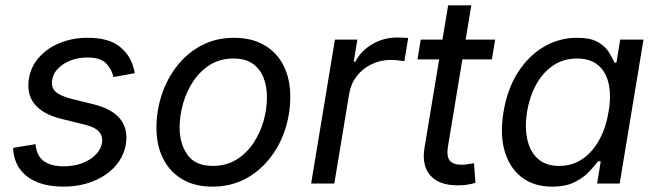

<svg xmlns="http://www.w3.org/2000/svg" viewBox="-20 -696 2492 728"><path d="M220.2 11.7Q165.5 11.7 124.8 -3.9Q84 -19.5 59.8 -49.3Q35.6 -79.1 30.8 -122.1Q30.3 -125.5 30 -128.7Q29.8 -131.8 29.8 -135.3L114.7 -149.4Q118.7 -104.5 146.5 -85Q174.3 -65.4 221.7 -65.4Q261.2 -65.4 292.5 -77.6Q323.7 -89.8 343.3 -109.9Q362.8 -129.9 366.7 -153.8Q370.6 -179.7 355 -197Q339.4 -214.4 300.8 -223.6L213.4 -245.1Q142.1 -262.7 111.1 -301.3Q80.1 -339.8 89.8 -399.4Q97.7 -444.8 128.9 -479.5Q160.2 -514.2 207.8 -533.4Q255.4 -552.7 312 -552.7Q390.6 -552.7 431.9 -520.8Q473.1 -488.8 486.3 -439Q487.8 -434.1 489 -429Q490.2 -423.8 490.7 -418.5L410.2 -403.8Q403.8 -433.1 382.6 -455.6Q361.3 -478 310.5 -478Q276.9 -478 248 -466.8Q219.2 -455.6 200.4 -436.5Q181.6 -417.5 177.7 -393.1Q172.9 -364.7 190.9 -348.1Q209 -331.5 254.9 -320.3L334 -300.8Q405.3 -283.2 436 -244.6Q466.8 -206.1 457 -147.9Q451.2 -113.3 431.2 -84Q411.1 -54.7 379.6 -33.2Q348.1 -11.7 307.6 0Q267.1 11.7 220.2 11.7Z M785.2 11.7Q719.2 11.7 671.9 -15.9Q624.5 -43.5 598.9 -93.8Q573.2 -144 573.2 -211.4Q573.2 -276.4 593.5 -337.4Q613.8 -398.4 652.1 -447Q690.4 -495.6 744.9 -524.2Q799.3 -552.7 867.7 -552.7Q933.6 -552.7 981.4 -525.4Q1029.3 -498 1054.9 -447.8Q1080.6 -397.5 1080.6 -329.1Q1080.6 -263.2 1060.1 -202.1Q1039.6 -141.1 1000.7 -92.8Q961.9 -44.4 907.5 -16.4Q853 11.7 785.2 11.7ZM787.1 -66.9Q837.4 -66.9 875.7 -90.3Q914.1 -113.8 939.9 -152.1Q965.8 -190.4 979 -236.3Q992.2 -282.2 992.2 -327.1Q992.2 -368.7 979 -401.9Q965.8 -435.1 938 -454.6Q910.2 -474.1 865.2 -474.1Q815.4 -474.1 777.3 -450.7Q739.3 -427.2 713.4 -388.7Q687.5 -350.1 674.3 -304Q661.1 -257.8 661.1 -212.4Q661.1 -150.9 690.9 -108.9Q720.7 -66.9 787.1 -66.9Z M1159.7 0 1250 -545.9H1335L1321.3 -461.9H1327.1Q1348.6 -503.4 1391.8 -528.6Q1435.1 -553.7 1483.9 -553.7Q1493.7 -553.7 1506.8 -553.2Q1520 -552.7 1527.8 -552.2L1513.2 -463.9Q1507.3 -464.8 1492.4 -466.8Q1477.5 -468.8 1461.4 -468.8Q1422.4 -468.8 1388.7 -452.4Q1355 -436 1332.8 -407.5Q1310.5 -378.9 1304.2 -341.8L1247.6 0Z M1857.4 -545.9 1845.2 -470.7H1563L1575.2 -545.9ZM1679.2 -675.8H1767.1L1678.7 -141.6Q1672.4 -104 1685.1 -87.6Q1697.8 -71.3 1731.4 -71.3Q1739.7 -71.3 1752.9 -73.2Q1766.1 -75.2 1777.3 -77.1L1782.7 -2.9Q1769.5 1.5 1752 4.2Q1734.4 6.8 1716.3 6.8Q1644.5 6.8 1611.6 -30.8Q1578.6 -68.4 1589.4 -134.8Z M2073.2 11.7Q2005.4 11.7 1959 -23.2Q1912.6 -58.1 1893.8 -121.8Q1875 -185.5 1889.2 -272Q1903.8 -358.9 1943.8 -421.6Q1983.9 -484.4 2042 -518.6Q2100.1 -552.7 2168 -552.7Q2220.7 -552.7 2249 -535.4Q2277.3 -518.1 2290.3 -495.8Q2303.2 -473.6 2310.1 -458.5H2317.4L2331.5 -545.9H2419.9L2329.6 0H2244.1L2257.8 -84.5H2247.6Q2235.4 -68.4 2214.4 -45.7Q2193.4 -22.9 2159.2 -5.6Q2125 11.7 2073.2 11.7ZM2100.6 -66.9Q2150.4 -66.9 2188.7 -93.3Q2227.1 -119.6 2252.4 -166Q2277.8 -212.4 2287.6 -272.9Q2297.9 -333.5 2287.8 -378.7Q2277.8 -423.8 2247.8 -449Q2217.8 -474.1 2168 -474.1Q2115.7 -474.1 2076.4 -447Q2037.1 -419.9 2012.5 -374.5Q1987.8 -329.1 1978.5 -272.9Q1969.2 -215.8 1979 -168.9Q1988.8 -122.1 2019 -94.5Q2049.3 -66.9 2100.6 -66.9Z"/></svg>

Font: Adwaita Sans
Style: Italic
Weight: 400
Italic angle: -9.39999°
Designer: Rasmus Andersson
Foundry: rsms
Version: Version 4.001;git-9221beed3